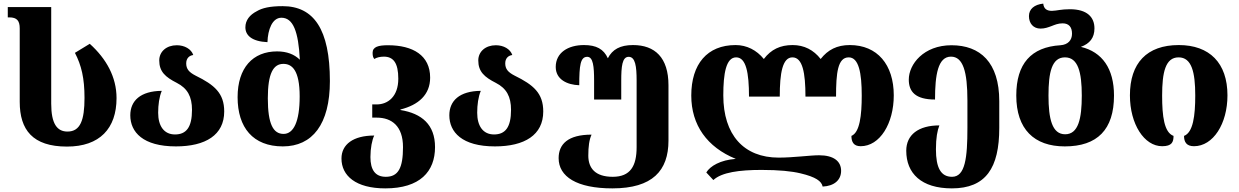

<svg xmlns="http://www.w3.org/2000/svg" viewBox="-20 -799 6847 1061"><path d="M350 11C531 11 624 -89 624 -257C624 -373 568 -474 476 -557L394 -507C430 -438 447 -367 447 -258C447 -135 424 -72 353 -72C296 -72 263 -114 263 -226V-760H23V-703H31C74 -703 89 -684 89 -642V-236C89 -82 160 11 350 11Z M952 10C1116 10 1219 -53 1219 -183C1219 -284 1165 -330 1061 -381C1024 -400 1009 -418 1009 -449C1009 -476 1025 -492 1048 -495C1037 -528 1000 -549 957 -549C900 -549 860 -514 860 -465C860 -403 894 -373 957 -341C1016 -311 1041 -265 1041 -192C1041 -95 1009 -56 947 -56C886 -56 854 -103 854 -176C854 -220 860 -264 874 -297C756 -296 700 -242 700 -162C700 -69 770 10 952 10Z M1543 10C1706 10 1803 -112 1803 -351C1803 -637 1714 -765 1542 -765C1472 -765 1429 -755 1399 -737C1360 -717 1336 -687 1336 -648C1336 -604 1371 -570 1458 -566C1460 -636 1485 -701 1535 -701C1600 -701 1629 -625 1637 -469C1606 -499 1565 -515 1511 -515C1377 -515 1293 -424 1293 -262C1293 -94 1378 10 1543 10ZM1547 -59C1490 -59 1460 -113 1460 -256C1460 -393 1490 -446 1546 -446C1592 -446 1636 -414 1636 -266C1636 -126 1602 -59 1547 -59Z M2109 242C2301 242 2384 149 2384 14C2384 -110 2311 -172 2193 -191V-194C2293 -219 2357 -276 2357 -370C2357 -493 2262 -549 2124 -549C2070 -549 2039 -540 2039 -507C2039 -488 2043 -479 2049 -473C2059 -481 2081 -486 2101 -486C2154 -486 2181 -451 2181 -364C2181 -265 2123 -222 2062 -222H2037V-149H2062C2145 -149 2207 -102 2207 14C2207 129 2181 178 2112 178C2053 178 2027 139 2027 69C2027 20 2036 -26 2048 -50C1932 -50 1867 -1 1867 77C1867 172 1946 242 2109 242Z M2715 10C2879 10 2982 -53 2982 -183C2982 -284 2928 -330 2824 -381C2787 -400 2772 -418 2772 -449C2772 -476 2788 -492 2811 -495C2800 -528 2763 -549 2720 -549C2663 -549 2623 -514 2623 -465C2623 -403 2657 -373 2720 -341C2779 -311 2804 -265 2804 -192C2804 -95 2772 -56 2710 -56C2649 -56 2617 -103 2617 -176C2617 -220 2623 -264 2637 -297C2519 -296 2463 -242 2463 -162C2463 -69 2533 10 2715 10Z M3364 242C3586 242 3674 144 3674 -22V-328C3674 -481 3599 -550 3478 -550C3407 -550 3364 -526 3339 -477C3316 -528 3275 -550 3207 -550C3119 -550 3051 -508 3051 -429C3051 -360 3114 -330 3181 -328C3181 -437 3187 -485 3225 -485C3258 -485 3263 -431 3263 -353V-249H3413V-353C3413 -431 3418 -485 3454 -485C3491 -485 3498 -432 3498 -354V14C3498 118 3464 178 3366 178C3269 178 3231 130 3231 61C3231 11 3236 -27 3249 -55C3118 -55 3067 -2 3067 75C3067 177 3167 242 3364 242Z M4526 232C4590 229 4628 196 4628 145C4628 92 4587 59 4506 59C4457 59 4365 72 4283 72C4090 72 3977 -54 3977 -272C3977 -392 3992 -482 4048 -482C4103 -482 4119 -397 4119 -265H4289C4289 -395 4304 -482 4359 -482C4415 -482 4431 -397 4431 -265H4600C4600 -395 4609 -482 4670 -482C4726 -482 4742 -395 4742 -271C4742 -161 4731 -67 4685 -48C4685 -15 4697 9 4736 9C4842 9 4919 -116 4919 -272C4919 -442 4828 -550 4676 -550C4605 -550 4555 -524 4515 -473C4476 -523 4424 -550 4360 -550C4292 -550 4241 -526 4201 -473C4161 -522 4107 -550 4045 -550C3888 -550 3800 -445 3800 -271C3800 -108 3887 14 4046 79C3961 85 3904 119 3883 154L3922 196C3968 153 4067 140 4188 140C4285 140 4354 147 4404 159C4488 179 4520 202 4526 232Z M5240 242C5428 242 5502 129 5502 -92V-240C5502 -455 5396 -549 5238 -549C5084 -549 5002 -444 5002 -359C5002 -293 5038 -249 5147 -249C5147 -385 5163 -486 5235 -486C5302 -486 5326 -403 5326 -243V-93C5326 73 5314 178 5241 178C5179 178 5152 128 5152 26C5152 -38 5160 -78 5171 -106C5055 -106 4988 -54 4988 34C4988 159 5071 242 5240 242Z M5864 10C6044 10 6136 -83 6136 -271C6136 -420 6071 -512 5953 -540C6002 -558 6028 -590 6028 -642C6028 -704 5988 -748 5892 -748C5870 -748 5849 -746 5836 -744C5823 -742 5804 -739 5793 -739C5765 -739 5748 -750 5745 -779C5696 -774 5666 -749 5666 -710C5666 -670 5690 -641 5730 -641C5754 -641 5772 -648 5791 -655C5809 -662 5827 -670 5852 -670C5887 -670 5904 -649 5904 -613C5904 -577 5882 -552 5840 -549C5678 -539 5596 -447 5596 -271C5596 -85 5695 10 5864 10ZM5866 -57C5794 -57 5774 -142 5774 -271C5774 -399 5792 -482 5865 -482C5937 -482 5958 -401 5958 -271C5958 -143 5939 -57 5866 -57Z M6402 9C6456 9 6465 -14 6465 -48C6413 -67 6402 -157 6402 -271C6402 -399 6420 -482 6493 -482C6565 -482 6585 -401 6585 -271C6585 -159 6573 -67 6523 -48C6523 -15 6536 9 6578 9C6684 9 6763 -115 6763 -272C6763 -451 6664 -550 6494 -550C6317 -550 6224 -450 6224 -272C6224 -113 6303 9 6402 9Z"/></svg>

Font: Noto Serif Georgian Extra
Style: Regular
Weight: 800
Designer: Monotype Design Team
Foundry: Monotype Imaging Inc.
Version: Version 1.901